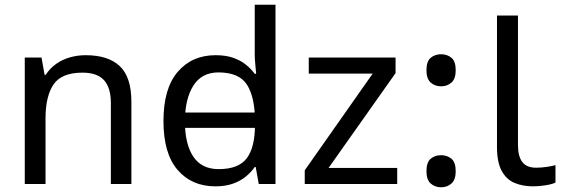

<svg xmlns="http://www.w3.org/2000/svg" viewBox="-20 -780 2385 814"><path d="M343 -546Q439 -546 488 -499.5Q537 -453 537 -349V0H450V-343Q450 -408 421 -440Q392 -472 330 -472Q241 -472 207 -422Q173 -372 173 -278V0H85V-536H156L169 -463H174Q192 -491 218.5 -509.5Q245 -528 277 -537Q309 -546 343 -546Z M722 -238V-303H1098V-238ZM893 10Q793 10 733 -59.5Q673 -129 673 -267Q673 -405 733.5 -475.5Q794 -546 894 -546Q936 -546 967 -535.5Q998 -525 1021 -507Q1044 -489 1060 -467H1066Q1065 -480 1062.5 -505.5Q1060 -531 1060 -546V-760H1148V0H1077L1064 -72H1060Q1044 -49 1021 -30.5Q998 -12 966.5 -1Q935 10 893 10ZM907 -63Q992 -63 1026.5 -109.5Q1061 -156 1061 -250V-266Q1061 -366 1028 -419.5Q995 -473 906 -473Q835 -473 799.5 -416.5Q764 -360 764 -265Q764 -169 799.5 -116Q835 -63 907 -63Z M1664 0H1272V-58L1560 -468H1289V-536H1657V-470L1373 -68H1664Z M1850 -414Q1824 -414 1806 -430Q1788 -446 1788 -482Q1788 -520 1806 -535Q1824 -550 1850 -550Q1876 -550 1894 -535Q1912 -520 1912 -482Q1912 -446 1894 -430Q1876 -414 1850 -414ZM1850 14Q1824 14 1806 -2Q1788 -18 1788 -54Q1788 -92 1806 -107Q1824 -122 1850 -122Q1876 -122 1894 -107Q1912 -92 1912 -54Q1912 -18 1894 -2Q1876 14 1850 14Z M2240 10Q2196 10 2161.5 -4.5Q2127 -19 2107 -55.5Q2087 -92 2087 -157V-714H2176V-165Q2176 -117 2194.5 -93Q2213 -69 2253 -69Q2275 -69 2298.5 -72.5Q2322 -76 2335 -80V-6Q2321 1 2293.5 5.5Q2266 10 2240 10Z"/></svg>

Font: hexutelugu05
Style: Book
Weight: 400
Designer: Jelle Bosma - Monotype Design Team
Foundry: Monotype Imaging Inc.
Version: Version 2.003